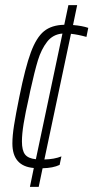

<svg xmlns="http://www.w3.org/2000/svg" viewBox="-20 -716 362 744"><path d="M255 -585 152 -98Q191 -99 218 -110L211 -77Q186 -65 145 -64L130 8H96L111 -65Q28 -72 28 -160Q28 -190 34.5 -231Q41 -272 55 -341Q78 -455 99.5 -513Q121 -571 150.5 -595Q180 -619 229 -620L245 -696H279L263 -619Q299 -616 322 -608L315 -573Q283 -582 255 -585ZM119 -99 222 -586Q185 -583 162.5 -554Q140 -525 127 -482.5Q114 -440 97 -363L93 -343Q78 -277 71.5 -236.5Q65 -196 65 -168Q65 -133 77 -117.5Q89 -102 119 -99Z"/></svg>

Font: Saira Ultra Condensed Thin
Style: Italic
Weight: 100
Width: 1
Italic angle: -12°
Designer: Hector Gatti with collaboration of the Omnibus-Type team
Foundry: Omnibus-Type
Version: Version 1.001; ttfautohint (v1.8)